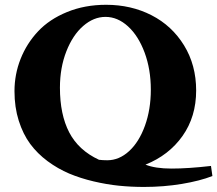

<svg xmlns="http://www.w3.org/2000/svg" viewBox="-20 -696 894 790"><path d="M572.3 73.2Q519.5 73.2 469.2 68.1Q418.9 63 365 50.3Q311 37.6 264.6 18.1Q218.3 -1.5 176 -32.7Q133.8 -64 104.2 -104Q74.7 -144 57.1 -199.5Q39.6 -254.9 39.6 -320.8Q39.6 -390.1 64.7 -453.6Q89.8 -517.1 136.5 -566.9Q183.1 -616.7 255.9 -646.5Q328.6 -676.3 416.5 -676.3Q519.5 -676.3 603.5 -633.3Q687.5 -590.3 737.3 -509.3Q787.1 -428.2 787.1 -323.7Q787.1 -215.8 731 -136.5Q674.8 -57.1 578.6 -18.6Q618.7 -2.4 686 -2.4Q753.9 -2.4 848.1 -13.2L854 28.3Q802.7 48.3 728 60.8Q653.3 73.2 572.3 73.2ZM226.6 -335.4Q226.6 -224.6 264.9 -151.1Q303.2 -77.6 387.2 -38.6Q402.3 -36.6 421.4 -36.6Q470.2 -36.6 511.2 -74.2Q552.2 -111.8 576.4 -178.7Q600.6 -245.6 600.6 -327.1Q600.6 -410.6 575 -479.7Q549.3 -548.8 506.6 -587.6Q463.9 -626.5 414.1 -626.5Q365.2 -626.5 322.3 -589.1Q279.3 -551.8 252.9 -484.4Q226.6 -417 226.6 -335.4Z"/></svg>

Font: Elstob 8pt
Style: Bold
Weight: 700
Designer: Peter S. Baker
Version: Version 1.015